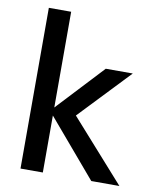

<svg xmlns="http://www.w3.org/2000/svg" viewBox="-82 -783 690 847"><g transform="rotate(10 263.5 -360.0)"><path d="M385 0 152 -274 362 -499H483L233 -236L234 -311L511 0ZM68 0V-720H168V0Z"/></g></svg>

Font: DM Sans 20pt Medium
Style: Regular
Weight: 500
Version: Version 4.004;gftools[0.9.30]